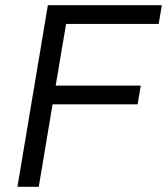

<svg xmlns="http://www.w3.org/2000/svg" viewBox="-20 -718 642 738"><path d="M47 0 164 -698H602L590 -626H234L194 -389H521L509 -317H182L129 0Z"/></svg>

Font: iA Writer Mono V
Style: Regular
Weight: 400
Italic angle: -9.5°
Designer: Mike Abbink, Paul van der Laan, Pieter van Rosmalen
Foundry: Bold Monday
Version: Version 2.000